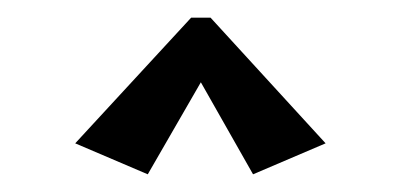

<svg xmlns="http://www.w3.org/2000/svg" viewBox="-20 -713 463 217"><path d="M266 -516 207 -620 147 -516 65 -551 196 -693H218L348 -551Z"/></svg>

Font: Fresca
Style: Regular
Weight: 400
Designer: Iván Moreno
Foundry: Fontstage
Version: Version 1.001